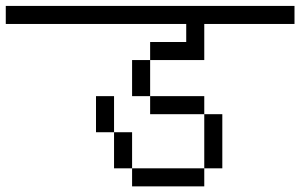

<svg xmlns="http://www.w3.org/2000/svg" viewBox="-20 -708 1040 665"><path d="M1000 -625H687.5V-500H500V-562.5H625V-625H0V-687.5H1000ZM312.5 -375H375V-250H312.5ZM375 -250H437.5V-125H375ZM437.5 -125H687.5V-62.5H437.5ZM437.5 -500H500V-375H437.5ZM500 -375H687.5V-312.5H500ZM687.5 -312.5H750V-125H687.5Z"/></svg>

Font: ChillBitmapSE 16px
Style: Regular
Weight: 400
Designer: Designed by Warren2060
Foundry: ChillType
Version: Version 1.000